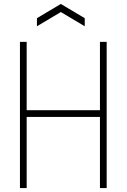

<svg xmlns="http://www.w3.org/2000/svg" viewBox="-20 -952 641 972"><path d="M81 -740H115V-394H486V-740H520V0H486V-360H115V0H81ZM167 -860 288 -932 409 -860V-819L288 -891L167 -819Z"/></svg>

Font: Encode Sans Compressed
Style: Thin
Weight: 100
Designer: Pablo Impallari, Andres Torresi
Foundry: Pablo Impallari, Andres Torresi
Version: Version 1.000; ttfautohint (v1.00) -l 8 -r 50 -G 200 -x 14 -